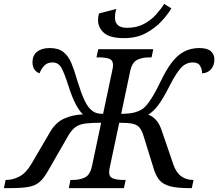

<svg xmlns="http://www.w3.org/2000/svg" viewBox="-74 -967 1122 987"><path d="M564 -771Q491 -771 460.5 -798Q430 -825 430 -864Q430 -883 435 -898L524 -921Q517 -900 517 -877Q517 -824 579 -824Q628 -824 665 -843.5Q702 -863 728 -892Q754 -921 770 -947L807 -924Q789 -893 756 -857.5Q723 -822 675.5 -796.5Q628 -771 564 -771ZM-54 0 -45 -42H-42Q-8 -42 25.5 -59.5Q59 -77 86 -122L185 -291Q213 -338 256 -357.5Q299 -377 353 -379Q336 -393 316.5 -429Q297 -465 277 -528Q258 -588 242.5 -617Q227 -646 196 -646Q169 -646 153.5 -629.5Q138 -613 129 -590Q93 -604 93 -648Q93 -682 116.5 -701Q140 -720 182 -720Q226 -720 251.5 -700Q277 -680 292.5 -643.5Q308 -607 322 -557Q342 -492 356.5 -460Q371 -428 384 -413Q397 -398 412 -390Q427 -382 456 -382L503 -604Q507 -620 507 -632Q507 -658 487 -665Q467 -672 435 -672H422L431 -714H714L705 -672H692Q658 -672 631.5 -659.5Q605 -647 595 -600L549 -382Q596 -382 623 -390.5Q650 -399 665 -412Q682 -426 705 -462Q728 -498 756 -557Q800 -647 845 -683.5Q890 -720 951 -720Q991 -720 1009.5 -704Q1028 -688 1028 -662Q1028 -629 1010 -610Q992 -591 965 -590Q965 -610 955 -628Q945 -646 918 -646Q883 -646 858 -620Q833 -594 799 -528Q764 -458 737.5 -424Q711 -390 688 -378Q708 -371 727 -351.5Q746 -332 759 -291L817 -122Q831 -80 857.5 -61Q884 -42 918 -42H921L912 0H898Q836 0 800.5 -9.5Q765 -19 747 -39.5Q729 -60 718 -94L664 -268Q655 -298 642 -312.5Q629 -327 605 -331.5Q581 -336 539 -336L491 -110Q487 -94 487 -82Q487 -57 507.5 -49.5Q528 -42 559 -42H572L563 0H280L288 -42H301Q335 -42 362 -54.5Q389 -67 399 -114L446 -336Q399 -336 368 -332.5Q337 -329 316 -315Q295 -301 276 -268L176 -94Q153 -52 130 -32Q107 -12 72 -6Q37 0 -22 0Z"/></svg>

Font: NotoSerif-Italic
Style: Regular
Weight: 400
Italic angle: -12°
Designer: Monotype Design Team
Foundry: Monotype Imaging Inc.
Version: Version 2.007; ttfautohint (v1.8) -l 8 -r 50 -G 200 -x 14 -D